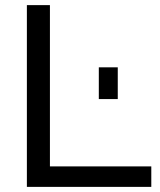

<svg xmlns="http://www.w3.org/2000/svg" viewBox="-20 -730 624 750"><path d="M85 0V-710H175V-80H571V0ZM366 -343V-467H440V-343Z"/></svg>

Font: Raleway Medium
Style: Regular
Weight: 500
Designer: Matt McInerney, Pablo Impallari, Rodrigo Fuenzalida
Foundry: Matt McInerney, Pablo Impallari, Rodrigo Fuenzalida
Version: Version 4.026